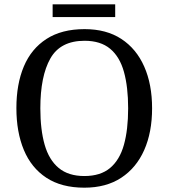

<svg xmlns="http://www.w3.org/2000/svg" viewBox="-20 -860 782 890"><path d="M371 10Q265 10 195 -36Q125 -82 90.5 -165Q56 -248 56 -359Q56 -470 90.5 -552Q125 -634 195.5 -679.5Q266 -725 372 -725Q473 -725 542.5 -679.5Q612 -634 648.5 -551.5Q685 -469 685 -358Q685 -247 648.5 -164.5Q612 -82 542 -36Q472 10 371 10ZM371 -44Q446 -44 490.5 -81.5Q535 -119 554.5 -189Q574 -259 574 -358Q574 -457 554.5 -527Q535 -597 490.5 -634Q446 -671 372 -671Q260 -671 213.5 -589Q167 -507 167 -358Q167 -259 187 -189Q207 -119 252 -81.5Q297 -44 371 -44ZM224 -781V-840H514V-781Z"/></svg>

Font: Noto Serif Tamil
Style: Italic
Weight: 400
Italic angle: -12°
Designer: Indian Type Foundry, Tom Grace, and the Monotype Design Team
Foundry: Monotype Imaging Inc.
Version: Version 2.003